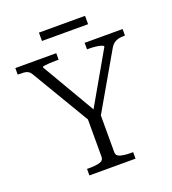

<svg xmlns="http://www.w3.org/2000/svg" viewBox="-151 -966 970 1080"><g transform="rotate(-20 334.0 -426.0)"><path d="M298 -317 311 -277 92 -645Q84 -658 73.5 -663.5Q63 -669 49 -670Q35 -671 18 -671H13V-710H258V-671H242Q224 -671 205 -670Q186 -669 173 -667Q160 -665 160 -661L360 -319L333 -317L525 -652Q525 -658 512.5 -662Q500 -666 481.5 -668.5Q463 -671 444 -671H428V-710H655V-671H650Q633 -671 618 -668Q603 -665 590 -656Q577 -647 566 -628L363 -276L374 -317V-75Q374 -53 398 -46Q422 -39 458 -39H474V0H198V-39H214Q251 -39 274.5 -46Q298 -53 298 -75ZM206 -852H482V-802H206Z"/></g></svg>

Font: Roboto Serif 36pt Light
Style: Regular
Weight: 300
Designer: Greg Gazdowicz
Foundry: Commercial Type
Version: Version 1.008